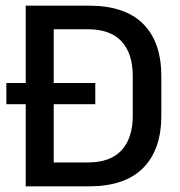

<svg xmlns="http://www.w3.org/2000/svg" viewBox="-20 -659 638 679"><path d="M2.5 -290.5V-365.5H317V-290.5ZM139.5 0V-84.5H291Q370 -84.5 409.8 -127.5Q449.5 -170.5 449.5 -250.5V-389.5Q449.5 -470 409.8 -512.8Q370 -555.5 291 -555.5H139V-639H294.5Q421.5 -639 486 -574.8Q550.5 -510.5 550.5 -390V-250Q550.5 -129.5 486 -64.8Q421.5 0 294.5 0ZM71 0V-639H170V0Z"/></svg>

Font: Anek Odia Medium Medium
Style: Regular
Weight: 500
Version: Version 1.003